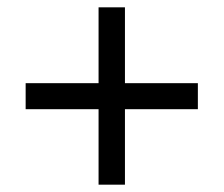

<svg xmlns="http://www.w3.org/2000/svg" viewBox="-20 -615 612 524"><path d="M321 -388V-595H249V-388H50V-317H249V-111H321V-317H520V-388Z"/></svg>

Font: Noto Sans Kayah Li
Style: Regular
Weight: 400
Designer: Monotype Design Team, Sérgio Martins
Foundry: Monotype Imaging Inc.
Version: Version 2.002